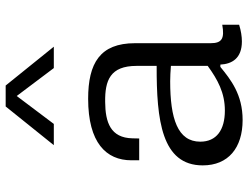

<svg xmlns="http://www.w3.org/2000/svg" viewBox="-117 -725 854 660"><g transform="rotate(-90 310.0 -395.0)"><path d="M300.5 -519C149.5 -519 89 -457 89 -370.5V-343.5H164L164.5 -366.5C166 -442.5 220 -460 289.5 -460.5C363.5 -461.5 413.5 -443.5 413.5 -352.5V-283.5C227 -284 71.5 -266.5 71.5 -125C71.5 -37.5 131.5 12 227.5 12C315.5 12 366.5 -29 410 -64.5H418C420 -24.5 439.5 9.5 497.5 9.5C514.5 9.5 534 6.5 555 0V-58C507 -49.5 491.5 -59.5 491.5 -98V-358C491.5 -478.5 422.5 -519 300.5 -519ZM141 -637H214L310 -764.5L406 -637H479.5L346 -802.5H274ZM153 -133.5C153 -211.5 232.5 -237 360.5 -237C376 -237 394.5 -236 413.5 -234.5V-108C366.5 -74 321.5 -49 260 -49C193 -49 153 -78 153 -133.5Z"/></g></svg>

Font: Monaspace Neon Light
Style: Regular
Weight: 300
Designer: Riley Cran & the Lettermatic Team
Foundry: Lettermatic
Version: Version 1.200 (Monaspace Neon)